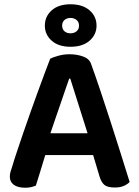

<svg xmlns="http://www.w3.org/2000/svg" viewBox="-20 -869 650 899"><path d="M416 -143H192Q181 -106 168.5 -66Q156 -26 148 0Q138 4 126.5 7Q115 10 98 10Q64 10 45 -3.5Q26 -17 26 -42Q26 -54 29.5 -65.5Q33 -77 38 -92Q46 -120 59.5 -159.5Q73 -199 88.5 -245.5Q104 -292 122 -341.5Q140 -391 156.5 -437.5Q173 -484 188.5 -524.5Q204 -565 215 -594Q228 -601 253.5 -608Q279 -615 305 -615Q340 -615 369 -604.5Q398 -594 406 -571Q426 -516 450 -444.5Q474 -373 498.5 -297Q523 -221 546 -148Q569 -75 587 -17Q577 -6 559.5 1.5Q542 9 518 9Q483 9 468.5 -3.5Q454 -16 446 -43ZM304 -501Q295 -476 284.5 -445Q274 -414 262.5 -380.5Q251 -347 239 -312.5Q227 -278 216 -245H390L309 -501ZM190 -749Q190 -792 222 -820.5Q254 -849 310 -849Q367 -849 399.5 -820.5Q432 -792 432 -749Q432 -707 399.5 -678.5Q367 -650 310 -650Q254 -650 222 -678.5Q190 -707 190 -749ZM271 -749Q271 -732 282 -722.5Q293 -713 310 -713Q327 -713 338.5 -722.5Q350 -732 350 -749Q350 -766 338.5 -775.5Q327 -785 310 -785Q293 -785 282 -775.5Q271 -766 271 -749Z"/></svg>

Font: Baloo Tammudu 2 SemiBold
Style: Regular
Weight: 600
Designer: Maithili Shingre, Omkar Shende and Ek Type
Foundry: Ek Type
Version: Version 1.640;hotconv 1.0.111;makeotfexe 2.5.65597; ttfautoh